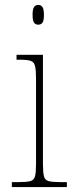

<svg xmlns="http://www.w3.org/2000/svg" viewBox="-20 -758 298 778"><path d="M135 -658Q124 -658 118 -666Q112 -674 112 -698Q112 -721 118 -729.5Q124 -738 135 -738Q146 -738 152 -729.5Q158 -721 158 -698Q158 -674 152 -666Q146 -658 135 -658ZM28 0V-20H53Q87 -20 102.5 -24Q118 -28 122 -44Q126 -60 126 -95V-438Q126 -474 122 -490.5Q118 -507 104 -511.5Q90 -516 61 -516H47V-536H154V-95Q154 -60 158 -44Q162 -28 177.5 -24Q193 -20 227 -20H251V0Z"/></svg>

Font: Noto Serif Lao SemiCondensed Thin
Style: Regular
Weight: 100
Width: 4
Designer: Monotype Design Team
Foundry: Monotype Imaging Inc.
Version: Version 2.003; ttfautohint (v1.8.4.7-5d5b)